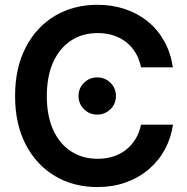

<svg xmlns="http://www.w3.org/2000/svg" viewBox="-20 -758 770 789"><path d="M380.4 10.7Q282.2 10.7 205.8 -34.7Q129.4 -80.1 85.7 -164.1Q42 -248 42 -363.3Q42 -479 85.7 -563.2Q129.4 -647.5 205.8 -692.9Q282.2 -738.3 380.4 -738.3Q440.9 -738.3 493.7 -720.7Q546.4 -703.1 587.4 -669.7Q628.4 -636.2 655 -588.6Q681.6 -541 690.4 -481.4H559.6Q552.7 -515.1 536.9 -541.3Q521 -567.4 497.8 -585.4Q474.6 -603.5 445.1 -612.8Q415.5 -622.1 381.8 -622.1Q318.4 -622.1 271.2 -590.8Q224.1 -559.6 198.2 -501.7Q172.4 -443.8 172.4 -363.3Q172.4 -282.7 198.2 -225.1Q224.1 -167.5 271.2 -136.5Q318.4 -105.5 381.8 -105.5Q415.5 -105.5 444.8 -114.7Q474.1 -124 497.3 -142.1Q520.5 -160.2 536.6 -186.3Q552.7 -212.4 559.6 -245.6H690.9Q682.6 -189.5 656.7 -142.6Q630.9 -95.7 590.1 -61.3Q549.3 -26.9 496.1 -8.1Q442.9 10.7 380.4 10.7ZM379.4 -287.1Q347.7 -287.1 325.2 -309.3Q302.7 -331.5 302.7 -363.8Q302.7 -395.5 325.2 -417.7Q347.7 -439.9 379.4 -439.9Q411.6 -439.9 434.1 -417.7Q456.5 -395.5 456.5 -363.8Q456.5 -331.5 434.1 -309.3Q411.6 -287.1 379.4 -287.1Z"/></svg>

Font: Inter 24pt SemiBold
Style: Regular
Weight: 600
Designer: Rasmus Andersson
Foundry: rsms
Version: Version 4.001;git-66647c0bb